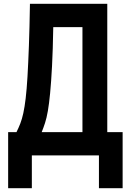

<svg xmlns="http://www.w3.org/2000/svg" viewBox="-20 -820 690 1013"><path d="M23 173V-123H67Q78 -145 87 -168Q96 -191 103 -223Q110 -255 115.5 -301.5Q121 -348 125 -415.5Q129 -483 132.5 -578Q136 -673 138 -800H546V-123H627V173H502V0H148V173ZM200 -123H415V-677H261Q259 -556 254.5 -471Q250 -386 244.5 -329Q239 -272 232.5 -234.5Q226 -197 217.5 -171Q209 -145 200 -123Z"/></svg>

Font: Martian Mono SemiCondensed Medium
Style: Regular
Weight: 500
Width: 4
Designer: Roman Shamin
Foundry: Evil Martians
Version: Version 1.000